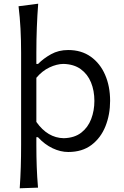

<svg xmlns="http://www.w3.org/2000/svg" viewBox="-20 -801 662 1026"><path d="M85.4 205.1Q89.4 147 91.1 91.6Q92.8 36.1 92.8 -28.8V-519.5Q92.8 -585.4 89.6 -647Q86.4 -708.5 79.1 -767.6L184.1 -781.2Q179.2 -717.8 176.8 -653.3Q174.3 -588.9 174.3 -519.5V-459.5H183.6Q212.4 -488.8 252.7 -511.2Q293 -533.7 344.2 -533.7Q415 -533.7 465.1 -498Q515.1 -462.4 541.7 -401.1Q568.4 -339.8 568.4 -262.2Q568.4 -189 543.7 -126.7Q519 -64.5 469.2 -26.6Q419.4 11.2 344.7 11.2Q303.2 11.2 261 -8.8Q218.8 -28.8 182.6 -67.9H174.3V-25.4Q174.3 36.6 176.3 90.1Q178.2 143.6 183.1 201.7ZM320.8 -62.5Q377.9 -64 414.1 -92Q450.2 -120.1 467.3 -165Q484.4 -210 484.4 -261.7Q484.4 -316.4 466.3 -360.6Q448.2 -404.8 411.6 -431.4Q375 -458 318.8 -459.5Q283.2 -459 244.4 -440.7Q205.6 -422.4 174.3 -385.3V-149.4Q234.4 -64 320.8 -62.5Z"/></svg>

Font: Pinar DS2-Regular
Style: Regular
Weight: 400
Designer: Amin Abedi
Version: Version 2.000